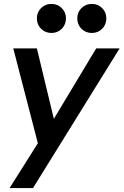

<svg xmlns="http://www.w3.org/2000/svg" viewBox="-20 -744 633 984"><path d="M29 220 174 -10 48 -496H169L256 -135L473 -496H593L149 220ZM451 -575Q419 -575 397.5 -596.5Q376 -618 376 -650Q376 -681 397.5 -702.5Q419 -724 451 -724Q482 -724 503.5 -702.5Q525 -681 525 -650Q525 -618 503.5 -596.5Q482 -575 451 -575ZM244 -575Q212 -575 190.5 -596.5Q169 -618 169 -650Q169 -681 190.5 -702.5Q212 -724 244 -724Q275 -724 296.5 -702.5Q318 -681 318 -650Q318 -618 296.5 -596.5Q275 -575 244 -575Z"/></svg>

Font: Rethink Sans SemiBold
Style: Italic
Weight: 600
Italic angle: -10°
Designer: The Rethink Sans project authors (Hans Thiessen). DM Sans designed by Colophon Foundry.
Foundry: Rethink Communications LLC
Version: Version 1.001